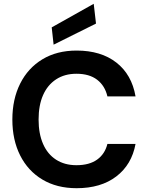

<svg xmlns="http://www.w3.org/2000/svg" viewBox="-20 -978 778 1010"><path d="M383 12Q279 12 203 -33.5Q127 -79 86 -160.5Q45 -242 45 -349Q45 -456 86 -538Q127 -620 203 -666Q279 -712 383 -712Q511 -712 592 -649Q673 -586 693 -471H545Q532 -527 491 -558.5Q450 -590 382 -590Q320 -590 275 -560.5Q230 -531 206.5 -477.5Q183 -424 183 -349Q183 -275 206.5 -221Q230 -167 275 -138Q320 -109 382 -109Q450 -109 491 -138.5Q532 -168 545 -221H693Q673 -112 592 -50Q511 12 383 12ZM262 -743 252 -834 473 -958 485 -854Z"/></svg>

Font: DM Sans 16pt
Style: Bold
Weight: 700
Version: Version 4.004;gftools[0.9.30]